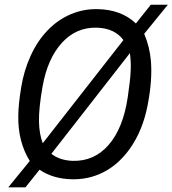

<svg xmlns="http://www.w3.org/2000/svg" viewBox="-20 -760 741 825"><path d="M288.1 10.3Q207 8.3 149.9 -30.8L89.4 44.9H15.6L107.9 -68.4Q56.2 -151.9 58.6 -264.2Q59.1 -311.5 71 -384.8Q83 -458 112.1 -521.2Q141.1 -584.5 184.6 -629.6Q228 -674.8 283.2 -698.5Q338.4 -722.2 400.4 -720.7Q501 -718.8 564 -659.2L627.9 -739.7H701.2L599.6 -614.7Q623.5 -558.1 628.4 -498.5Q635.3 -416 614.3 -307.6Q593.3 -199.2 538.1 -121.3Q482.9 -43.5 405.3 -11.2Q350.6 11.7 288.1 10.3ZM147.5 -237.8Q148.4 -185.1 163.6 -144.5L510.3 -587.9Q472.7 -638.7 396.5 -641.1Q307.6 -643.6 246.1 -576.2Q184.6 -508.8 163.1 -389.6Q146.5 -295.9 147.5 -237.8ZM541.5 -455.6Q543.5 -493.7 538.1 -531.7L200.7 -99.1Q236.8 -70.8 292.5 -68.8Q385.7 -66.4 447.5 -138.2Q509.3 -210 528.8 -341.8Q539.6 -413.6 541.5 -455.6Z"/></svg>

Font: RobotoDraft
Style: Italic
Weight: 400
Italic angle: -12°
Version: Version 2.001101; 2014